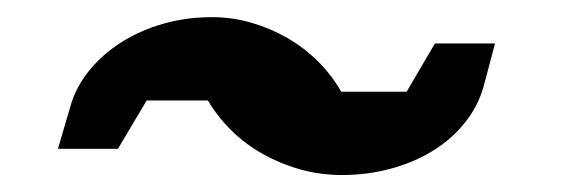

<svg xmlns="http://www.w3.org/2000/svg" viewBox="-20 -378 667 225"><path d="M62.5 -253.4Q68.8 -275.9 84.5 -295.2Q100.1 -314.5 122.1 -328.4Q144 -342.3 171.1 -350.1Q198.2 -357.9 228.5 -357.9Q252.4 -357.9 274.9 -351.3Q297.4 -344.7 317.1 -333.3Q336.9 -321.8 353 -305.7Q369.1 -289.6 379.9 -270.5H456.5L489.7 -327.1H560.1L546.9 -277.3Q540.5 -253.9 524.9 -234.4Q509.3 -214.8 487.1 -201.2Q464.8 -187.5 437.5 -180.2Q410.2 -172.9 380.9 -172.9Q355.5 -172.9 332 -179.4Q308.6 -186 288.1 -197.5Q267.6 -209 251.2 -225.1Q234.9 -241.2 223.6 -260.3H151.9L118.2 -203.6H47.9Z"/></svg>

Font: Atomic Age
Style: Regular
Weight: 400
Designer: James Grieshaber
Foundry: James Grieshaber
Version: Version 1.008; ttfautohint (v1.4.1) -l 6 -r 46 -G 0 -x 0 -H 